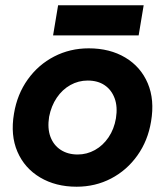

<svg xmlns="http://www.w3.org/2000/svg" viewBox="-20 -695 625 727"><path d="M270 12Q191 12 132 -23Q73 -58 46 -120.5Q19 -183 33 -265Q45 -338 85 -394Q125 -450 185 -481Q245 -512 316 -512Q396 -512 454.5 -477Q513 -442 539.5 -379.5Q566 -317 552 -235Q540 -162 500 -106Q460 -50 400.5 -19Q341 12 270 12ZM274 -110Q309 -110 339.5 -127Q370 -144 391 -175Q412 -206 419 -247Q426 -291 414 -323Q402 -355 376 -372.5Q350 -390 312 -390Q277 -390 246.5 -373Q216 -356 195 -325Q174 -294 166 -253Q159 -209 171 -177Q183 -145 210 -127.5Q237 -110 274 -110ZM181 -561 200 -675H524L505 -561Z"/></svg>

Font: Figtree
Style: Bold Italic
Weight: 700
Italic angle: -9.5°
Foundry: Erik Kennedy
Version: Version 2.001;gftools[0.9.30]